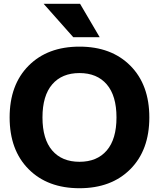

<svg xmlns="http://www.w3.org/2000/svg" viewBox="-20 -987 842 1017"><path d="M368 -790 211 -967H404L508 -790ZM131.5 -639Q232 -740 401 -740Q570 -740 670.5 -639Q771 -538 771 -365Q771 -192 670.5 -91Q570 10 401 10Q232 10 131.5 -91Q31 -192 31 -365Q31 -538 131.5 -639ZM256.5 -190Q308 -130 401 -130Q494 -130 545.5 -190Q597 -250 597 -365Q597 -480 545.5 -540Q494 -600 401 -600Q308 -600 256.5 -540Q205 -480 205 -365Q205 -250 256.5 -190Z"/></svg>

Font: Mplus 1p ExtraBold
Style: Regular
Weight: 800
Version: Version 1.061